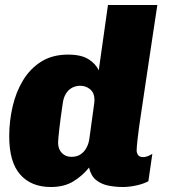

<svg xmlns="http://www.w3.org/2000/svg" viewBox="-20 -740 679 770"><path d="M184 10Q105 10 61 -40Q17 -90 17 -193Q17 -254 30.5 -312.5Q44 -371 72.5 -418Q101 -465 145.5 -493Q190 -521 253 -521Q306 -521 335 -502.5Q364 -484 376 -458L413 -720H611Q596 -619 584 -541Q572 -463 563.5 -404Q555 -345 548.5 -303Q542 -261 538 -232Q534 -203 532 -184.5Q530 -166 529 -155Q528 -144 528 -137Q528 -126 534 -118Q540 -110 554 -110Q564 -110 573.5 -114Q583 -118 591 -123L575 -13Q554 -2 525.5 4Q497 10 473 10Q443 10 415 4.5Q387 -1 366 -17.5Q345 -34 337 -68Q311 -35 274 -12.5Q237 10 184 10ZM266 -111Q288 -111 302.5 -120.5Q317 -130 326 -146Q335 -162 338 -181Q349 -263 354 -297.5Q359 -332 359 -338Q359 -367 342 -381.5Q325 -396 302 -396Q284 -396 269 -388Q254 -380 244.5 -364.5Q235 -349 232 -328Q222 -261 217.5 -220Q213 -179 213 -168Q213 -142 228 -126.5Q243 -111 266 -111Z"/></svg>

Font: Chivo Medium Black
Style: Italic
Weight: 900
Italic angle: -8.05°
Version: Version 2.002